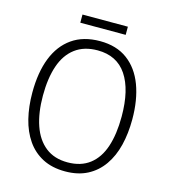

<svg xmlns="http://www.w3.org/2000/svg" viewBox="-123 -938 927 1046"><g transform="rotate(15 340.5 -415.0)"><path d="M622 -358Q622 -279 605.5 -212Q589 -145 554 -95Q519 -45 466 -17.5Q413 10 341 10Q267 10 213.5 -18Q160 -46 125.5 -96Q91 -146 74.5 -213Q58 -280 58 -359Q58 -473 90 -554.5Q122 -636 185.5 -680.5Q249 -725 343 -725Q436 -725 498 -679Q560 -633 591 -550.5Q622 -468 622 -358ZM118 -358Q118 -261 142.5 -190Q167 -119 216.5 -80Q266 -41 341 -41Q416 -41 465.5 -79Q515 -117 538.5 -188Q562 -259 562 -358Q562 -509 507 -591Q452 -673 343 -673Q267 -673 216.5 -635Q166 -597 142 -526.5Q118 -456 118 -358ZM468 -840V-794H212V-840Z"/></g></svg>

Font: Noto Sans Hebrew SemiCondensed Light
Style: Regular
Weight: 300
Width: 4
Designer: Monotype Design Team
Foundry: Monotype Imaging Inc.
Version: Version 2.003